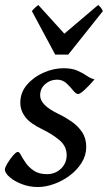

<svg xmlns="http://www.w3.org/2000/svg" viewBox="-24 -731 434 771"><path d="M355.5 -412.1Q336.9 -390.1 317.4 -371.8Q297.9 -353.5 290 -353.5Q280.8 -353.5 269.5 -367.9Q258.3 -382.3 242.7 -396.7Q227.1 -411.1 205.1 -411.1Q178.2 -411.1 157.7 -393.6Q137.2 -376 137.2 -347.7Q137.2 -328.6 154.8 -310.3Q172.4 -292 211.9 -272.9Q238.3 -260.3 263.7 -242.7Q289.1 -225.1 305.7 -200.4Q322.3 -175.8 322.3 -141.1Q322.3 -107.4 304.2 -78.1Q286.1 -48.8 257.1 -26.9Q228 -4.9 193.8 7.6Q159.7 20 127.9 20Q93.8 20 63.5 8.3Q33.2 -3.4 14.4 -20Q-4.4 -36.6 -4.4 -50.3Q-4.4 -58.1 5.9 -75.2Q16.1 -92.3 28.6 -106.7Q41 -121.1 47.9 -121.1Q53.2 -121.1 60.3 -107.7Q67.4 -94.2 79.8 -76.4Q92.3 -58.6 112.5 -45.2Q132.8 -31.7 164.6 -31.7Q198.2 -31.7 220.9 -53.7Q243.7 -75.7 243.7 -107.9Q243.7 -144 214.4 -168.5Q185.1 -192.9 148.4 -210.4Q96.7 -235.4 77.1 -261.5Q57.6 -287.6 57.6 -318.8Q57.6 -359.9 84.7 -391.1Q111.8 -422.4 151.9 -439.7Q191.9 -457 231 -457Q264.6 -457 286.4 -447.5Q308.1 -438 324 -427Q339.8 -416 355.5 -412.1ZM389.2 -686.5 250 -511.7H197.8L104 -686.5Q111.3 -695.3 116.7 -700.2Q122.1 -705.1 129.9 -710.9L234.4 -595.7L370.1 -710.9Q376 -706.1 380.4 -700.9Q384.8 -695.8 389.2 -686.5Z"/></svg>

Font: Gentium Book Plus
Style: Italic
Weight: 400
Italic angle: -8°
Designer: Victor Gaultney, Annie Olsen, Iska Routamaa, Becca Hirsbrunner
Foundry: SIL International
Version: Version 6.101